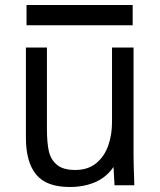

<svg xmlns="http://www.w3.org/2000/svg" viewBox="-20 -740 640 767"><path d="M83.5 -190V-550H167.5V-224Q167.5 -171.5 174.8 -137.5Q182 -103.5 206.8 -82.2Q231.5 -61 280.5 -61Q331.5 -61 364.5 -88.2Q397.5 -115.5 412.5 -158.8Q427.5 -202 427.5 -252V-550H513.5V-119Q513.5 -86 515.5 -38Q515.5 -27 516.5 0H437.5L433.5 -73Q405 -31.5 360 -12.2Q315 7 258.5 7Q165 7 124.2 -43Q83.5 -93 83.5 -190ZM86 -720H510V-639H86Z"/></svg>

Font: JuliaMono
Style: Regular
Weight: 400
Monospace: yes
Designer: cormullion
Foundry: corm
Version: Version 0.055; ttfautohint (v1.8.4)